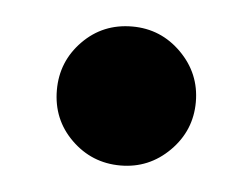

<svg xmlns="http://www.w3.org/2000/svg" viewBox="-29 -192 307 234"><g transform="rotate(5 125.0 -75.0)"><path d="M125 -160Q160 -160 185 -135Q210 -110 210 -75Q210 -40 185 -15Q160 10 125 10Q90 10 65 -14.5Q40 -39 40 -75Q40 -110 64.5 -135Q89 -160 125 -160Z"/></g></svg>

Font: Rosa Sans
Style: Bold
Weight: 700
Designer: Pentagram / MCKL
Foundry: Pentagram / MCKL
Version: Version 1.005;September 16, 2019;FontCreator 11.5.0.2425 64-